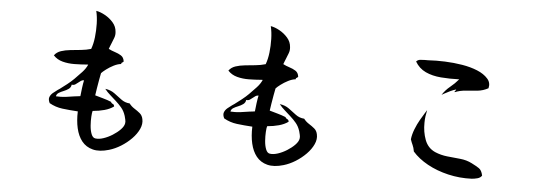

<svg xmlns="http://www.w3.org/2000/svg" viewBox="-51 -929 3101 1096"><g transform="rotate(5 1500.0 -381.0)"><path d="M776 -185Q782 -158 768.5 -128.5Q755 -99 728.5 -72Q702 -45 669 -24.5Q636 -4 602 6Q548 22 509 12Q470 2 446 -28Q423 -57 413 -100.5Q403 -144 405 -197Q356 -200 316 -205Q276 -210 241 -230Q231 -250 236 -264Q241 -278 254 -289Q267 -300 280 -309Q283 -311 286 -313Q289 -315 292 -317Q311 -331 332 -347.5Q353 -364 370 -381Q391 -402 411 -423.5Q431 -445 441 -468Q439 -468 435 -468Q399 -465 362.5 -464.5Q326 -464 294 -472.5Q262 -481 241 -504Q255 -523 279 -531Q303 -539 332.5 -542Q362 -545 392.5 -548Q423 -551 450 -559Q461 -588 465.5 -626.5Q470 -665 469 -705Q468 -745 460 -778Q484 -774 511 -759Q538 -744 558 -721Q578 -698 580 -668Q582 -650 576 -634Q570 -618 563 -601Q560 -593 556.5 -585Q553 -577 550 -568Q567 -559 586.5 -553Q606 -547 622 -537Q638 -527 641 -504Q640 -501 635 -498Q632 -497 630 -495Q628 -493 628 -488Q608 -486 585.5 -474.5Q563 -463 544.5 -449Q526 -435 518 -426Q515 -412 510.5 -387Q506 -362 502 -337Q498 -312 496 -297Q516 -291 541.5 -284Q567 -277 589 -268Q592 -260 600 -257Q608 -254 609 -243Q587 -227 556 -218.5Q525 -210 489 -207Q486 -198 484.5 -174Q483 -150 485 -122.5Q487 -95 495 -74.5Q503 -54 518 -52Q538 -49 564 -57.5Q590 -66 615.5 -82Q641 -98 659 -116.5Q677 -135 680 -152Q682 -162 679 -174Q676 -186 674 -194Q673 -196 673 -197Q665 -222 649.5 -240.5Q634 -259 616 -275Q599 -291 581.5 -306Q564 -321 550 -339Q581 -335 603.5 -318.5Q626 -302 647 -286Q668 -270 696 -268Q708 -252 725.5 -241Q743 -230 757.5 -218Q772 -206 776 -185ZM425 -377Q415 -377 407.5 -372Q400 -367 393 -361Q386 -355 377.5 -349.5Q369 -344 357 -346Q355 -330 342.5 -321Q330 -312 314.5 -306Q299 -300 287 -292.5Q275 -285 273 -272Q301 -270 329 -273.5Q357 -277 380 -281Q389 -282 397 -283Q405 -284 412 -285Q414 -306 417.5 -332.5Q421 -359 425 -377Z M1776 -185Q1782 -158 1768.5 -128.5Q1755 -99 1728.5 -72Q1702 -45 1669 -24.5Q1636 -4 1602 6Q1548 22 1509 12Q1470 2 1446 -28Q1423 -57 1413 -100.5Q1403 -144 1405 -197Q1356 -200 1316 -205Q1276 -210 1241 -230Q1231 -250 1236 -264Q1241 -278 1254 -289Q1267 -300 1280 -309Q1283 -311 1286 -313Q1289 -315 1292 -317Q1311 -331 1332 -347.5Q1353 -364 1370 -381Q1391 -402 1411 -423.5Q1431 -445 1441 -468Q1439 -468 1435 -468Q1399 -465 1362.5 -464.5Q1326 -464 1294 -472.5Q1262 -481 1241 -504Q1255 -523 1279 -531Q1303 -539 1332.5 -542Q1362 -545 1392.5 -548Q1423 -551 1450 -559Q1461 -588 1465.5 -626.5Q1470 -665 1469 -705Q1468 -745 1460 -778Q1484 -774 1511 -759Q1538 -744 1558 -721Q1578 -698 1580 -668Q1582 -650 1576 -634Q1570 -618 1563 -601Q1560 -593 1556.5 -585Q1553 -577 1550 -568Q1567 -559 1586.5 -553Q1606 -547 1622 -537Q1638 -527 1641 -504Q1640 -501 1635 -498Q1632 -497 1630 -495Q1628 -493 1628 -488Q1608 -486 1585.5 -474.5Q1563 -463 1544.5 -449Q1526 -435 1518 -426Q1515 -412 1510.5 -387Q1506 -362 1502 -337Q1498 -312 1496 -297Q1516 -291 1541.5 -284Q1567 -277 1589 -268Q1592 -260 1600 -257Q1608 -254 1609 -243Q1587 -227 1556 -218.5Q1525 -210 1489 -207Q1486 -198 1484.5 -174Q1483 -150 1485 -122.5Q1487 -95 1495 -74.5Q1503 -54 1518 -52Q1538 -49 1564 -57.5Q1590 -66 1615.5 -82Q1641 -98 1659 -116.5Q1677 -135 1680 -152Q1682 -162 1679 -174Q1676 -186 1674 -194Q1673 -196 1673 -197Q1665 -222 1649.5 -240.5Q1634 -259 1616 -275Q1599 -291 1581.5 -306Q1564 -321 1550 -339Q1581 -335 1603.5 -318.5Q1626 -302 1647 -286Q1668 -270 1696 -268Q1708 -252 1725.5 -241Q1743 -230 1757.5 -218Q1772 -206 1776 -185ZM1425 -377Q1415 -377 1407.5 -372Q1400 -367 1393 -361Q1386 -355 1377.5 -349.5Q1369 -344 1357 -346Q1355 -330 1342.5 -321Q1330 -312 1314.5 -306Q1299 -300 1287 -292.5Q1275 -285 1273 -272Q1301 -270 1329 -273.5Q1357 -277 1380 -281Q1389 -282 1397 -283Q1405 -284 1412 -285Q1414 -306 1417.5 -332.5Q1421 -359 1425 -377Z M2736 -33Q2728 -20 2710.5 -15.5Q2693 -11 2678 -10Q2609 -7 2543 -22.5Q2477 -38 2423.5 -67.5Q2370 -97 2336 -136Q2332 -159 2325.5 -172.5Q2319 -186 2313 -204Q2316 -232 2328 -262.5Q2340 -293 2355 -319Q2370 -345 2380.5 -361.5Q2391 -378 2391 -378Q2387 -360 2384.5 -342Q2382 -324 2382 -305Q2381 -253 2398 -207.5Q2415 -162 2458 -143Q2491 -129 2528 -125Q2565 -121 2602.5 -117.5Q2640 -114 2671 -98Q2697 -85 2713.5 -74Q2730 -63 2736 -33ZM2729 -533Q2700 -517 2667 -513.5Q2634 -510 2601.5 -508Q2569 -506 2539 -494Q2535 -496 2541 -501Q2546 -507 2546 -510Q2531 -506 2512 -497Q2493 -488 2479 -480Q2465 -472 2465 -472Q2484 -501 2510 -522Q2536 -543 2558 -569Q2503 -567 2453 -571Q2403 -575 2364.5 -593Q2326 -611 2304 -649Q2313 -659 2325.5 -660.5Q2338 -662 2352 -662Q2357 -662 2361.5 -662Q2366 -662 2371 -662Q2417 -665 2468 -663Q2519 -661 2567.5 -653Q2616 -645 2655 -629Q2694 -613 2716 -588Q2737 -565 2729 -533Z"/></g></svg>

Font: Yuji Syuku
Style: Regular
Weight: 400
Designer: Kataoka Yuji
Foundry: Kinuta Font Factory
Version: Version 3.002